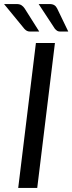

<svg xmlns="http://www.w3.org/2000/svg" viewBox="-41 -929 358 949"><path d="M0 0ZM143 0H49L136.5 -716.5H230.5ZM204 -909Q219 -909 227.8 -903.2Q236.5 -897.5 241.5 -887L296.5 -773H257.5Q248 -773 242.5 -776.2Q237 -779.5 230.5 -786.5L150 -909ZM41 -909Q56 -909 65 -903.2Q74 -897.5 81 -887L153 -773H108.5Q99 -773 92.5 -776.2Q86 -779.5 79.5 -786.5L-21 -909Z"/></svg>

Font: Lato
Style: Italic
Weight: 400
Italic angle: -7°
Designer: Lukasz Dziedzic
Foundry: tyPoland Lukasz Dziedzic
Version: Version 2.007; 2014-02-27